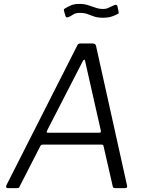

<svg xmlns="http://www.w3.org/2000/svg" viewBox="-20 -965 756 985"><path d="M19 0Q14 0 12 -4Q10 -8 13 -15L376 -731Q379 -738 383 -740Q387 -742 395 -742H455Q464 -742 468 -738Q472 -734 473 -728L632 -12Q633 -7 631 -3.5Q629 0 623 0H571Q558 0 558 -11L511 -216Q510 -223 502 -223H199Q190 -223 186 -214L80 -7Q79 -2 76 -1Q73 0 67 0H19ZM489 -284Q500 -284 497 -296L417 -650Q415 -660 411.5 -659Q408 -658 403 -648L222 -296Q219 -289 219.5 -286.5Q220 -284 225 -284ZM583 -893Q571 -886 552.5 -880Q534 -874 508 -874Q481 -874 462.5 -880.5Q444 -887 428 -893Q412 -899 390 -899Q367 -899 354.5 -890Q342 -881 328 -876Q322 -875 319.5 -877Q317 -879 315 -885L309 -907Q308 -912 307.5 -915Q307 -918 311 -920Q328 -931 345 -938Q362 -945 386 -945Q411 -945 430.5 -939Q450 -933 469 -926Q488 -919 509 -919Q522 -919 531 -922.5Q540 -926 548.5 -930.5Q557 -935 567 -939Q574 -942 578 -939.5Q582 -937 583 -931L588 -906Q589 -902 589 -898.5Q589 -895 583 -893Z"/></svg>

Font: Libre Franklin Light
Style: Italic
Weight: 300
Italic angle: -8°
Designer: Pablo Impallari, Rodrigo Fuenzalida, Nhung Nguyen
Foundry: Impallari Type
Version: Version 3.000